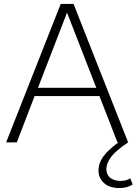

<svg xmlns="http://www.w3.org/2000/svg" viewBox="-20 -720 691 971"><path d="M584 231Q533 231 505.5 205.5Q478 180 478 142Q478 107 500.5 74Q523 41 579 0H574L483 -234H155L65 0H11L287 -700H352L628 0Q565 42 541.5 74Q518 106 518 134Q518 164 538 179.5Q558 195 590 195Q618 195 639 182L651 213Q623 231 584 231ZM172 -276H467L319 -656Z"/></svg>

Font: Red Hat Text Light
Style: Regular
Weight: 300
Designer: Pentagram, MCKL
Foundry: Pentagram, MCKL
Version: Version 1.023; ttfautohint (v1.8.3)